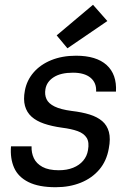

<svg xmlns="http://www.w3.org/2000/svg" viewBox="-20 -771 549 803"><path d="M213 12Q142 12 99 -9.5Q56 -31 39 -69.5Q22 -108 26 -159H112Q111 -132 121.5 -109.5Q132 -87 157.5 -73Q183 -59 226 -59Q260 -59 286 -69.5Q312 -80 328 -99Q344 -118 348 -143Q354 -176 342.5 -194.5Q331 -213 305 -222.5Q279 -232 239 -237Q196 -243 164 -254Q132 -265 112 -283Q92 -301 84.5 -328Q77 -355 84 -392Q92 -435 120.5 -468Q149 -501 194.5 -519.5Q240 -538 298 -538Q383 -538 426 -499Q469 -460 465 -388H382Q384 -425 358.5 -446Q333 -467 285 -467Q234 -467 204.5 -448Q175 -429 170 -398Q166 -375 174.5 -356.5Q183 -338 208.5 -325.5Q234 -313 280 -307Q323 -302 355 -292Q387 -282 407.5 -264.5Q428 -247 435.5 -219Q443 -191 435 -150Q426 -98 395.5 -62Q365 -26 318 -7Q271 12 213 12ZM262 -569 217 -623 369 -751 429 -683Z"/></svg>

Font: DM Sans 9pt
Style: Italic
Weight: 400
Italic angle: -10°
Designer: Colophon Foundry, Jonny Pinhorn
Foundry: Colophon Foundry
Version: Version 4.004